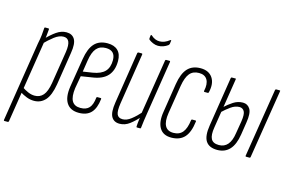

<svg xmlns="http://www.w3.org/2000/svg" viewBox="-103 -849 1918 1268"><g transform="rotate(15 856.0 -215.5)"><path d="M154 6Q128 6 103.5 -3.5Q79 -13 55 -28L61 -62Q81 -48 104 -38Q127 -28 150 -28Q185 -28 207.5 -53.5Q230 -79 240 -140L275 -361Q282 -409 272 -431.5Q262 -454 235 -454Q205 -454 172.5 -429Q140 -404 106 -369L110 -404Q145 -441 178 -464Q211 -487 246 -487Q285 -487 302.5 -458Q320 -429 309 -363L274 -139Q261 -61 230.5 -27.5Q200 6 154 6ZM1 185Q-5 185 -4 179L82 -367Q89 -400 92 -427Q95 -454 96 -476Q96 -481 102 -481H123Q128 -481 128 -476Q126 -453 123.5 -428.5Q121 -404 118 -389L119 -385L30 179Q29 185 23 185Z M460 6Q402 6 376.5 -33.5Q351 -73 362 -146L394 -344Q406 -418 438 -452.5Q470 -487 527 -487Q573 -487 598 -462.5Q623 -438 623 -391Q623 -327 590 -290Q557 -253 487 -243L411 -231L396 -146Q388 -86 404.5 -57Q421 -28 462 -28Q502 -28 522 -50Q542 -72 547 -121Q548 -126 553 -126H574Q581 -126 580 -120Q573 -56 544 -25Q515 6 460 6ZM416 -264 481 -274Q537 -283 563 -310.5Q589 -338 589 -388Q589 -454 524 -454Q483 -454 460 -427.5Q437 -401 428 -342Z M739 6Q700 6 683 -24Q666 -54 677 -123L732 -475Q734 -481 739 -481H761Q767 -481 766 -475L711 -125Q703 -73 712 -50.5Q721 -28 751 -28Q779 -28 808.5 -51Q838 -74 871 -111L868 -76Q840 -43 808 -18.5Q776 6 739 6ZM857 0Q853 0 853 -6Q854 -28 857.5 -53.5Q861 -79 864 -96L862 -99L922 -475Q923 -481 928 -481H951Q957 -481 956 -475L899 -114Q894 -82 890 -55Q886 -28 884 -6Q884 0 879 0ZM851 -557Q834 -557 816.5 -564.5Q799 -572 787 -582Q784 -586 785 -594L787 -610Q788 -614 790.5 -614.5Q793 -615 796 -612Q809 -600 823.5 -594Q838 -588 853 -588Q887 -588 920 -614Q923 -616 925.5 -615.5Q928 -615 927 -611L924 -589Q922 -583 917 -579Q903 -569 886.5 -563Q870 -557 851 -557Z M1095 6Q1037 7 1012.5 -33.5Q988 -74 1000 -146L1031 -344Q1043 -418 1075 -452.5Q1107 -487 1163 -487Q1219 -487 1245 -449Q1271 -411 1256 -348Q1255 -342 1250 -342H1229Q1222 -342 1223 -348Q1234 -398 1217.5 -426Q1201 -454 1161 -454Q1120 -454 1097.5 -427Q1075 -400 1065 -340L1034 -146Q1025 -88 1041 -58Q1057 -28 1098 -28Q1139 -28 1161 -55Q1183 -82 1190 -139Q1191 -145 1196 -145H1218Q1224 -145 1223 -138Q1214 -64 1183 -29.5Q1152 5 1095 6Z M1407 6Q1351 6 1328.5 -28.5Q1306 -63 1318 -138L1371 -475Q1372 -481 1377 -481H1402Q1407 -481 1405 -475L1351 -133Q1342 -79 1355.5 -53.5Q1369 -28 1409 -28Q1484 -28 1499 -133L1513 -217Q1521 -268 1510 -287Q1499 -306 1477 -306Q1448 -306 1419 -285.5Q1390 -265 1362 -238L1369 -275Q1397 -301 1427 -320.5Q1457 -340 1492 -340Q1524 -340 1541 -312.5Q1558 -285 1547 -218L1534 -134Q1523 -63 1491 -28.5Q1459 6 1407 6ZM1605 0Q1598 0 1599 -6L1674 -475Q1675 -481 1681 -481H1703Q1706 -481 1707.5 -480Q1709 -479 1708 -475L1633 -6Q1632 0 1627 0Z"/></g></svg>

Font: Sofia Sans Extra Condensed ExtraLight
Style: Italic
Weight: 250
Italic angle: -9°
Version: Version 4.100